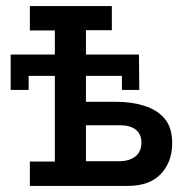

<svg xmlns="http://www.w3.org/2000/svg" viewBox="-20 -609 605 630"><path d="M78 1V-79H160V-360H74V-314H15V-430H160V-509H78V-589H347V-510H262V-430H436L437 -314H380V-360H262V-275H362Q411 -275 453 -262Q495 -249 520 -220Q545 -191 545 -139Q545 -78 508 -38.5Q471 1 400 1ZM262 -80H371Q404 -80 424 -95.5Q444 -111 444 -141Q444 -169 425.5 -183.5Q407 -198 374 -198H262Z"/></svg>

Font: Podkova SemiBold
Style: Regular
Weight: 600
Designer: Ilya Yudin
Foundry: Cyreal (www.cyreal.org)
Version: Version 2.103